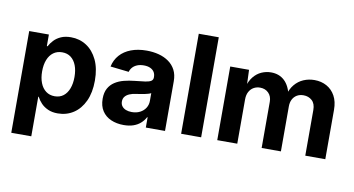

<svg xmlns="http://www.w3.org/2000/svg" viewBox="-86 -949 2537 1375"><g transform="rotate(10 1182.5 -262.0)"><path d="M58.6 204.1V-535.6H201.7V-451.2H207Q219.2 -474.6 239.3 -495.8Q259.3 -517.1 289.6 -530.5Q319.8 -543.9 361.8 -543.9Q424.3 -543.9 474.4 -511.7Q524.4 -479.5 554 -417.7Q583.5 -356 583.5 -267.6Q583.5 -180.2 554.7 -118.2Q525.9 -56.2 475.6 -23.2Q425.3 9.8 360.8 9.8Q320.3 9.8 290.3 -3.7Q260.3 -17.1 240 -38.3Q219.7 -59.6 207.5 -84H204.1V204.1ZM318.4 -107.4Q356 -107.4 381.8 -127.4Q407.7 -147.5 421.4 -183.6Q435.1 -219.7 435.1 -267.6Q435.1 -315.9 421.4 -351.6Q407.7 -387.2 381.8 -407Q356 -426.8 318.4 -426.8Q281.2 -426.8 254.6 -407.2Q228 -387.7 213.9 -352.1Q199.7 -316.4 199.7 -267.6Q199.7 -219.7 213.9 -183.6Q228 -147.5 254.9 -127.4Q281.7 -107.4 318.4 -107.4Z M840.8 9.8Q789.1 9.8 748.3 -8.1Q707.5 -25.9 684.1 -61.5Q660.6 -97.2 660.6 -150.4Q660.6 -195.3 677.2 -225.3Q693.8 -255.4 722.4 -273.9Q751 -292.5 787.8 -302Q824.7 -311.5 864.7 -315.4Q912.1 -319.8 940.9 -324.2Q969.7 -328.6 982.7 -337.4Q995.6 -346.2 995.6 -363.3V-366.2Q995.6 -388.2 985.6 -403.6Q975.6 -418.9 956.5 -427.5Q937.5 -436 910.6 -436Q882.8 -436 862.1 -427.5Q841.3 -418.9 828.6 -404.5Q815.9 -390.1 811 -371.6L676.3 -386.7Q687 -436 718.3 -471.2Q749.5 -506.3 798.8 -525.1Q848.1 -543.9 912.1 -543.9Q959 -543.9 1000.5 -533Q1042 -522 1073.5 -499.5Q1105 -477.1 1122.8 -442.9Q1140.6 -408.7 1140.6 -361.3V0H1001V-74.7H997.6Q983.9 -49.3 962.6 -30.3Q941.4 -11.2 911.1 -0.7Q880.9 9.8 840.8 9.8ZM881.3 -91.8Q916 -91.8 941.9 -105.2Q967.8 -118.7 982.2 -141.6Q996.6 -164.6 996.6 -192.9V-249.5Q990.2 -245.6 978 -241.9Q965.8 -238.3 950.7 -235.1Q935.5 -231.9 919.7 -229.5Q903.8 -227.1 889.6 -225.1Q863.8 -221.7 843.5 -213.1Q823.2 -204.6 811.5 -190.2Q799.8 -175.8 799.8 -154.3Q799.8 -134.3 810.3 -120.4Q820.8 -106.4 839.1 -99.1Q857.4 -91.8 881.3 -91.8Z M1403.3 -727.5V0H1257.8V-727.5Z M1520.5 0V-535.6H1657.2L1662.1 -406.7H1652.3Q1665 -454.6 1689.7 -485.1Q1714.4 -515.6 1747.6 -530.3Q1780.8 -544.9 1816.9 -544.9Q1876 -544.9 1914.6 -508.5Q1953.1 -472.2 1967.8 -400.9H1951.2Q1962.4 -448.7 1989.3 -481Q2016.1 -513.2 2053.2 -529.1Q2090.3 -544.9 2132.3 -544.9Q2182.1 -544.9 2221.4 -523.2Q2260.7 -501.5 2283.4 -460.2Q2306.2 -418.9 2306.2 -359.4V0H2160.6V-332Q2160.6 -378.4 2135.5 -401.1Q2110.4 -423.8 2073.7 -423.8Q2045.9 -423.8 2025.6 -411.6Q2005.4 -399.4 1994.4 -377.9Q1983.4 -356.4 1983.4 -327.6V0H1843.3V-335.9Q1843.3 -376 1819.3 -399.9Q1795.4 -423.8 1757.8 -423.8Q1731.9 -423.8 1711.2 -411.9Q1690.4 -399.9 1678.2 -377.2Q1666 -354.5 1666 -321.3V0Z"/></g></svg>

Font: Inter 20pt
Style: Bold
Weight: 700
Version: Version 4.001;git-66647c0bb